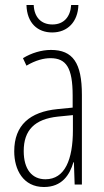

<svg xmlns="http://www.w3.org/2000/svg" viewBox="-20 -739 416 769"><path d="M294 -719H265C262 -672 236 -641 190 -641C144 -641 117 -671 115 -719H86C88 -646 131 -609 189 -609C251 -609 292 -652 294 -719ZM184 -539C147 -539 106 -527 72 -506L86 -476C123 -498 156 -506 182 -506C245 -506 271 -468 271 -356V-308L210 -302C100 -291 37 -238 37 -133C37 -59 73 10 156 10C228 10 259 -38 274 -89H276L279 0H308V-359C308 -487 272 -539 184 -539ZM212 -272 272 -278V-218C272 -100 240 -21 162 -21C108 -21 75 -61 75 -134C75 -218 119 -262 212 -272Z"/></svg>

Font: Noto Sans Sinhala UI ExtraCondensed ExtraLight
Style: Regular
Weight: 200
Width: 2
Designer: Jelle Bosma - Monotype Design Team
Foundry: Monotype Imaging Inc.
Version: Version 2.006